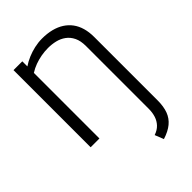

<svg xmlns="http://www.w3.org/2000/svg" viewBox="-218 -589 880 880"><g transform="rotate(-45 221.5 -149.5)"><path d="M407 65V-346Q407 -378 399.5 -404Q392 -430 377.5 -449.5Q363 -469 342 -482.5Q321 -496 293.5 -503Q266 -510 233 -510Q208 -510 183.5 -504.5Q159 -499 136.5 -489.5Q114 -480 95 -467V-500H38V0H95V-425Q114 -437 134.5 -444.5Q155 -452 177 -456Q199 -460 222 -460Q246 -460 269 -454.5Q292 -449 310.5 -435.5Q329 -422 340 -399.5Q351 -377 351 -343V64Q351 88 344.5 108.5Q338 129 323.5 144.5Q309 160 285 168L302 211Q340 199 363 180Q386 161 396.5 133Q407 105 407 65Z"/></g></svg>

Font: Advent Pro
Style: Regular
Weight: 400
Designer: VivaRado, Andreas Kalpakidis
Foundry: VivaRado, Andreas Kalpakidis
Version: Version 3.000